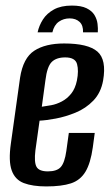

<svg xmlns="http://www.w3.org/2000/svg" viewBox="-20 -658 397 689"><path d="M238 -638Q271 -638 290.5 -628.5Q310 -619 319 -604Q328 -589 330 -572.5Q332 -556 331 -542H278Q279 -567 265.5 -579.5Q252 -592 230 -592Q208 -592 191 -580Q174 -568 168 -542H115Q120 -566 134 -588Q148 -610 173.5 -624Q199 -638 238 -638ZM146 11Q97 11 65.5 -1Q34 -13 22 -46.5Q10 -80 19 -143L52 -379Q63 -450 103 -476Q143 -502 210 -502Q296 -502 329.5 -473Q363 -444 350 -369Q342 -325 315 -297Q288 -269 251.5 -254Q215 -239 180 -232.5Q145 -226 122 -225L107 -118Q102 -76 111 -59.5Q120 -43 152 -43Q184 -43 198 -58.5Q212 -74 218 -116L227 -181H320L313 -129Q305 -72 286.5 -41.5Q268 -11 234.5 0Q201 11 146 11ZM130 -275Q145 -277 164 -280.5Q183 -284 202 -294Q221 -304 235.5 -322Q250 -340 256 -369Q263 -404 256.5 -428Q250 -452 214 -452Q182 -452 165.5 -435.5Q149 -419 143 -370Z"/></svg>

Font: Alumni Sans Thin SemiBold
Style: Italic
Weight: 600
Italic angle: -8°
Version: Version 1.016